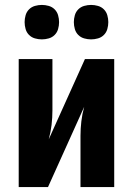

<svg xmlns="http://www.w3.org/2000/svg" viewBox="-20 -760 540 780"><path d="M56 0V-520H193V-312Q193 -282 189.5 -252.5Q186 -223 178 -194L325 -520H444V0H307V-208Q307 -238 310.5 -267.5Q314 -297 322 -326L175 0ZM350 -600Q336 -600 322 -604Q308 -608 298 -618Q288 -628 284 -642Q280 -656 280 -670Q280 -684 284 -698Q288 -712 298 -722Q308 -732 322 -736Q336 -740 350 -740Q364 -740 378 -736Q392 -732 402 -722Q412 -712 416 -698Q420 -684 420 -670Q420 -656 416 -642Q412 -628 402 -618Q392 -608 378 -604Q364 -600 350 -600ZM150 -600Q136 -600 122 -604Q108 -608 98 -618Q88 -628 84 -642Q80 -656 80 -670Q80 -684 84 -698Q88 -712 98 -722Q108 -732 122 -736Q136 -740 150 -740Q164 -740 178 -736Q192 -732 202 -722Q212 -712 216 -698Q220 -684 220 -670Q220 -656 216 -642Q212 -628 202 -618Q192 -608 178 -604Q164 -600 150 -600Z"/></svg>

Font: Iosevka Curly Heavy
Style: Regular
Weight: 900
Monospace: yes
Designer: Belleve Invis
Foundry: Belleve Invis
Version: Version 22.1.2; ttfautohint (v1.8.4)